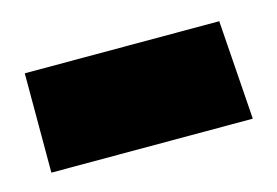

<svg xmlns="http://www.w3.org/2000/svg" viewBox="-38 -818 385 267"><g transform="rotate(-15 155.0 -684.5)"><path d="M10 -613H300L290 -756H10Z"/></g></svg>

Font: Catamaran Thin Black
Style: Regular
Weight: 900
Version: Version 2.000